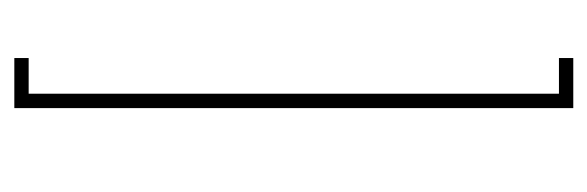

<svg xmlns="http://www.w3.org/2000/svg" viewBox="-296 -484 820 268"><g transform="rotate(90 114.0 -350.0)"><path d="M61 40V20H110.8V-720.2H61V-740.2H130.9V40Z"/></g></svg>

Font: Rawline Thin
Style: Regular
Weight: 250
Designer: Matt McInerney, Pablo Impallari, Rodrigo Fuenzalida
Foundry: Matt McInerney, Pablo Impallari, Rodrigo Fuenzalida
Version: Version 4.020;PS 004.020;hotconv 1.0.88;makeotf.lib2.5.64775